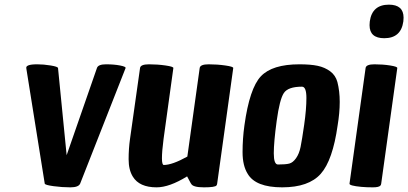

<svg xmlns="http://www.w3.org/2000/svg" viewBox="-20 -788 1752 824"><path d="M396 -496Q401 -512 435 -512Q469 -512 495 -507Q521 -502 519 -496L324 0Q317 16 282 16Q247 16 210 11Q173 6 172 0L93 -494V-496Q91 -503 102 -507.5Q113 -512 140 -512Q167 -512 197.5 -507Q228 -502 229 -496L266 -122Z M652 16Q578 16 550 -30Q532 -59 532 -104.5Q532 -150 538 -192L581 -496Q583 -512 619.5 -512Q656 -512 690.5 -507Q725 -502 724 -496L682 -192Q675 -138 675 -109Q675 -80 683 -80Q719 -80 784 -116L837 -496Q839 -512 875.5 -512Q912 -512 947 -507Q982 -502 981 -496L912 0Q911 6 909 8Q903 16 855 16Q807 16 800 0L799 -1L783 -31Q707 16 652 16Z M1265 -512Q1313 -512 1343.5 -505.5Q1374 -499 1397 -482Q1420 -465 1428 -436Q1438 -397 1438 -350.5Q1438 -304 1429 -250Q1408 -100 1356.5 -42Q1305 16 1191 16Q1077 16 1043 -42Q1021 -77 1021 -135Q1021 -193 1029 -250Q1051 -409 1099.5 -460.5Q1148 -512 1265 -512ZM1173 -82Q1206 -82 1221.5 -86Q1237 -90 1250.5 -109Q1264 -128 1270 -157.5Q1276 -187 1285.5 -253Q1295 -319 1295 -367.5Q1295 -416 1276 -416Q1216 -416 1198 -388.5Q1180 -361 1167.5 -269.5Q1155 -178 1155 -130Q1155 -82 1173 -82Z M1549 -496Q1551 -512 1587 -512Q1623 -512 1654.5 -507Q1686 -502 1685 -496L1616 0Q1615 6 1613 8Q1607 16 1580 16Q1553 16 1531 14Q1478 9 1480 0ZM1649 -768Q1712 -768 1712 -712Q1712 -705 1711 -696Q1701 -624 1629 -624Q1566 -624 1566 -680Q1566 -687 1567 -696Q1577 -768 1649 -768Z"/></svg>

Font: Chau Philomene One
Style: Italic
Weight: 400
Designer: Vicente Lamonaca
Foundry: TipoType
Version: Version 1.001